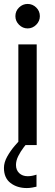

<svg xmlns="http://www.w3.org/2000/svg" viewBox="-20 -735 278 973"><path d="M116 218Q67 218 33.5 192.5Q0 167 0 116Q0 88 16.5 58.5Q33 29 55 3.5Q77 -22 94.5 -39Q112 -56 115 -58L144 -40Q142 -37 129 -23Q116 -9 100 12Q84 33 72.5 56Q61 79 61 101Q61 127 77.5 142.5Q94 158 120 158Q131 158 142 156Q153 154 165 150V211Q158 213 143.5 215.5Q129 218 116 218ZM73 0V-510H166V0ZM120 -591Q95 -591 76.5 -609.5Q58 -628 58 -653Q58 -679 76.5 -697Q95 -715 120 -715Q145 -715 163.5 -697Q182 -679 182 -653Q182 -628 163.5 -609.5Q145 -591 120 -591Z"/></svg>

Font: MuseoModerno Thin
Style: Regular
Weight: 400
Version: Version 1.003